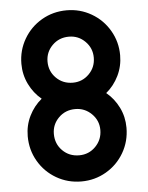

<svg xmlns="http://www.w3.org/2000/svg" viewBox="-53 -766 637 827"><g transform="rotate(-5 265.5 -353.0)"><path d="M52 -197Q52 -244 72 -284.5Q92 -325 126 -353Q92 -381 72 -422Q52 -463 52 -510Q52 -568 80.5 -617Q109 -666 158 -694.5Q207 -723 266 -723Q324 -723 373 -694.5Q422 -666 450.5 -617Q479 -568 479 -510Q479 -463 459 -422Q439 -381 405 -353Q439 -325 459 -284.5Q479 -244 479 -197Q479 -138 450.5 -89Q422 -40 373 -11.5Q324 17 266 17Q207 17 158 -11.5Q109 -40 80.5 -89Q52 -138 52 -197ZM366 -197Q366 -238 336.5 -267Q307 -296 266 -296Q223 -296 194 -267Q165 -238 165 -197Q165 -154 194 -125Q223 -96 266 -96Q308 -96 337 -125.5Q366 -155 366 -197ZM365 -510Q365 -551 336 -580Q307 -609 266 -609Q223 -609 194 -580Q165 -551 165 -510Q165 -468 194 -439Q223 -410 266 -410Q307 -410 336 -439Q365 -468 365 -510Z"/></g></svg>

Font: Lineal Medium
Style: Regular
Weight: 600
Designer: Created by Frank Adebiaye with contributions from Anton Moglia & Ariel Martín Pérez
Created by Frank ADEBIAYE with FontF
Foundry: Velvetyne Type Foundry
Version: Version 2.000